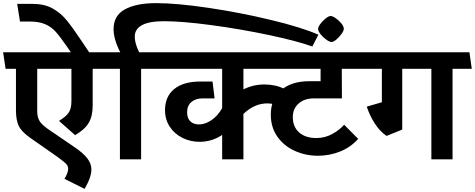

<svg xmlns="http://www.w3.org/2000/svg" viewBox="-40 -1028 3064 1239"><path d="M420.9 -375V-584H200.2V-310.1Q200.2 -274.9 213.6 -250Q227.1 -225.1 269 -195.8L442.9 -77.1Q497.1 -40 523.4 -6.1Q549.8 27.8 549.8 65.9Q549.8 115.7 505.9 190.9L376 126Q399.9 86.9 399.9 62Q399.9 42 385 27.6Q370.1 13.2 330.1 -16.1L152.8 -140.1Q97.7 -179.2 80.3 -217Q63 -254.9 63 -315.9V-584H-3.9L-20 -690.9H417Q405.8 -706.1 393.1 -726.1Q347.2 -792 319.6 -823Q292 -854 252 -871.6Q211.9 -889.2 149.9 -889.2H88.9L70.8 -1002.9H170.9Q245.1 -1002.9 297.6 -974.4Q350.1 -945.8 389.6 -897.9Q429.2 -850.1 492.2 -754.9L535.2 -690.9H645L660.2 -584H558.1V-347.2Q558.1 -278.3 532.5 -235.1Q506.8 -191.9 444.8 -155.8L340.8 -248Q388.2 -276.9 404.5 -303Q420.9 -329.1 420.9 -375Z M2014.6 -804.2 1975.6 -728Q1874.5 -764.2 1692.6 -802.5Q1510.7 -840.8 1323.2 -866Q1135.7 -891.1 1018.6 -891.1Q829.6 -891.1 829.6 -791Q829.6 -748 857.9 -690.9H980L994.6 -584H870.6V0H733.9V-584H628.9L612.8 -690.9H735.8Q692.9 -774.9 692.9 -839.8Q692.9 -927.7 766.4 -967.8Q839.8 -1007.8 966.8 -1007.8Q1100.6 -1007.8 1305.7 -977.3Q1510.7 -946.8 1707.8 -899.4Q1904.8 -852.1 2014.6 -804.2Z M1795.9 -454.1V-332Q1735.8 -360.8 1684.6 -360.8Q1602.5 -360.8 1530.8 -293V0H1393.6V-157.2Q1328.6 -113.3 1248.5 -112.8Q1189.5 -112.8 1138.2 -137.9Q1086.9 -163.1 1055.9 -209.5Q1024.9 -255.9 1024.9 -317.9Q1024.9 -404.8 1084.2 -453.4Q1143.6 -502 1254.9 -502H1331.5L1344.7 -393.1H1266.6Q1222.7 -393.1 1195.1 -369.6Q1167.5 -346.2 1167.5 -304.2Q1167.5 -265.1 1188 -245.1Q1208.5 -225.1 1244.6 -225.1Q1283.7 -225.1 1324.2 -252.4Q1364.7 -279.8 1393.6 -330.1V-584H966.8L949.7 -690.9H1749.5L1765.6 -584H1530.8V-451.2Q1595.7 -483.4 1667.5 -482.9Q1737.8 -482.9 1795.9 -454.1Z M2180.7 -223.1 2271.5 -131.8Q2221.7 -76.7 2153.6 -49.8Q2085.4 -22.9 2011.7 -22.9Q1931.6 -22.9 1862.1 -54.4Q1792.5 -85.9 1750 -146Q1707.5 -206.1 1707.5 -288.1Q1707.5 -390.1 1774.7 -447Q1841.8 -503.9 1955.6 -503.9H2028.8V-584H1653.8L1636.7 -690.9H2301.8L2317.9 -584H2165.5L2166.5 -393.1H1986.8Q1923.8 -393.1 1886.7 -359.6Q1849.6 -326.2 1849.6 -272.9Q1849.6 -209 1890.6 -173.1Q1931.6 -137.2 2001.5 -137.2Q2056.6 -137.2 2103.8 -163.1Q2150.9 -189 2180.7 -223.1Z M2178.7 -841.8Q2178.7 -829.6 2164.1 -809.3Q2149.4 -789.1 2130.6 -772.9Q2111.8 -756.8 2099.6 -756.8Q2087.4 -756.8 2065.9 -772Q2044.4 -787.1 2028.6 -807.1Q2012.7 -827.1 2012.7 -841.8Q2012.7 -854 2027.6 -874Q2042.5 -894 2062 -909.4Q2081.5 -924.8 2093.8 -924.8Q2105.5 -924.8 2126.5 -910.4Q2147.5 -896 2163.1 -876.5Q2178.7 -856.9 2178.7 -841.8Z M2880.4 0H2743.7V-584H2555.7V-191.9L2454.6 -150.9Q2411.6 -179.7 2378.4 -231.4Q2345.2 -283.2 2326.7 -339.8L2424.3 -368.2V-584H2280.3L2264.6 -690.9H2989.3L3004.4 -584H2880.4Z"/></svg>

Font: Kadwa
Style: Regular
Weight: 400
Designer: Sol Matas
Foundry: Sol Matas
Version: Version 1.000;PS 001.000;hotconv 1.0.70;makeotf.lib2.5.58329